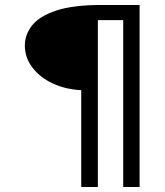

<svg xmlns="http://www.w3.org/2000/svg" viewBox="-20 -685 665 773"><path d="M307 68V-322Q244 -325 192.5 -349Q141 -373 110.5 -413Q80 -453 80 -502Q80 -546 109.5 -583Q139 -620 206.5 -642.5Q274 -665 389 -665H542V68H476V-604H374V68Z"/></svg>

Font: Inconsolata Expanded
Style: Regular
Weight: 400
Width: 7
Monospace: yes
Designer: Raph Levien, Cyreal, Brenton Simpson
Foundry: Raph Levien, Cyreal, Google
Version: Version 3.100; ttfautohint (v1.8.4.7-5d5b)